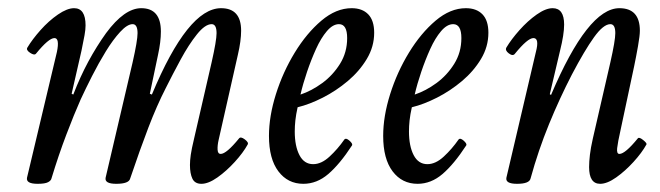

<svg xmlns="http://www.w3.org/2000/svg" viewBox="-20 -436 1612 469"><path d="M72 13Q43 13 46 -2L119 -309Q126 -343 113 -343Q99 -343 68 -305Q64 -300 53.5 -307Q43 -314 47 -320Q59 -340 79 -362.5Q99 -385 121.5 -400.5Q144 -416 161 -416Q189 -416 189 -374Q189 -364 186.5 -350Q184 -336 179 -312L155 -207L159 -205Q176 -249 196 -286Q216 -323 239 -355Q284 -416 325 -416Q373 -416 373 -359Q373 -334 366 -302L346 -207L351 -205Q439 -416 520 -416Q569 -416 569 -361Q569 -349 567 -334Q565 -319 561 -302L514 -94Q511 -81 511.5 -70.5Q512 -60 519 -60Q533 -60 564 -98Q568 -103 578 -95.5Q588 -88 585 -83Q574 -63 553.5 -40.5Q533 -18 511 -2.5Q489 13 472 13Q456 13 450 0.5Q444 -12 444 -33Q444 -44 446 -58Q448 -72 454 -97L497 -284Q509 -337 509 -355Q509 -377 497 -377Q481 -377 461 -352Q441 -327 421.5 -291Q402 -255 385 -221Q363 -178 342.5 -124.5Q322 -71 298 0Q295 13 264 13Q235 13 238 -2L304 -284Q316 -337 316 -355Q316 -377 304 -377Q291 -377 273.5 -358Q256 -339 238.5 -310.5Q221 -282 205 -250.5Q189 -219 177 -193Q161 -157 142 -107Q123 -57 106 -1Q105 5 97.5 9Q90 13 72 13Z M721 13Q683 13 660 -17.5Q637 -48 637 -104Q637 -152 654 -206Q671 -260 700 -307.5Q729 -355 765 -385.5Q801 -416 839 -416Q865 -416 879.5 -401Q894 -386 894 -356Q894 -322 876 -292Q858 -262 829.5 -238Q801 -214 768.5 -197.5Q736 -181 707 -174Q703 -156 701.5 -142Q700 -128 700 -115Q700 -79 711.5 -57Q723 -35 745 -35Q765 -35 785 -53.5Q805 -72 821 -95Q825 -100 833.5 -92.5Q842 -85 840 -81Q810 -35 782 -11Q754 13 721 13ZM714 -205Q741 -214 767 -233Q793 -252 810.5 -280Q828 -308 828 -343Q828 -377 808 -377Q793 -377 778.5 -360Q764 -343 752 -316.5Q740 -290 730 -260.5Q720 -231 714 -205Z M1000 13Q962 13 939 -17.5Q916 -48 916 -104Q916 -152 933 -206Q950 -260 979 -307.5Q1008 -355 1044 -385.5Q1080 -416 1118 -416Q1144 -416 1158.5 -401Q1173 -386 1173 -356Q1173 -322 1155 -292Q1137 -262 1108.5 -238Q1080 -214 1047.5 -197.5Q1015 -181 986 -174Q982 -156 980.5 -142Q979 -128 979 -115Q979 -79 990.5 -57Q1002 -35 1024 -35Q1044 -35 1064 -53.5Q1084 -72 1100 -95Q1104 -100 1112.5 -92.5Q1121 -85 1119 -81Q1089 -35 1061 -11Q1033 13 1000 13ZM993 -205Q1020 -214 1046 -233Q1072 -252 1089.5 -280Q1107 -308 1107 -343Q1107 -377 1087 -377Q1072 -377 1057.5 -360Q1043 -343 1031 -316.5Q1019 -290 1009 -260.5Q999 -231 993 -205Z M1243 13Q1214 13 1217 -2L1289 -309Q1298 -343 1283 -343Q1269 -343 1238 -305Q1233 -298 1223 -305.5Q1213 -313 1217 -320Q1229 -340 1249 -362.5Q1269 -385 1291 -400.5Q1313 -416 1330 -416Q1358 -416 1358 -376Q1358 -364 1355.5 -348Q1353 -332 1348 -312L1323 -206L1326 -204Q1416 -416 1493 -416Q1543 -416 1543 -361Q1543 -349 1538.5 -323.5Q1534 -298 1529 -274L1496 -119Q1489 -88 1487.5 -74Q1486 -60 1493 -60Q1507 -60 1538 -98Q1541 -102 1551 -94Q1561 -86 1559 -83Q1548 -63 1527.5 -40.5Q1507 -18 1485 -2.5Q1463 13 1446 13Q1419 13 1419 -28Q1419 -41 1421 -58Q1423 -75 1428 -97L1471 -284Q1483 -337 1483 -355Q1483 -377 1471 -377Q1454 -377 1431 -345Q1408 -313 1377 -254Q1347 -196 1321 -132.5Q1295 -69 1276 0Q1273 13 1243 13Z"/></svg>

Font: Junicode Two Beta Condensed
Style: Italic
Weight: 400
Width: 3
Italic angle: -9°
Version: Version 1.053; ttfautohint (v1.8.4)